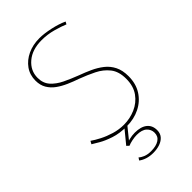

<svg xmlns="http://www.w3.org/2000/svg" viewBox="-276 -793 1104 1104"><g transform="rotate(-45 275.5 -241.0)"><path d="M447 -652Q419 -664 374 -676.5Q329 -689 282 -689Q205 -689 158.5 -649.5Q112 -610 112 -552Q112 -508 137.5 -479.5Q163 -451 203.5 -431.5Q244 -412 291 -394Q327 -381 362 -365Q397 -349 426 -326.5Q455 -304 472 -270.5Q489 -237 489 -189Q489 -128 461 -84Q433 -40 385 -16Q337 8 277 8Q220 8 176 -6.5Q132 -21 103 -38Q74 -55 61 -63L71 -81Q92 -66 124 -49.5Q156 -33 194.5 -21.5Q233 -10 273 -10Q322 -10 367 -29.5Q412 -49 440.5 -88.5Q469 -128 469 -188Q469 -247 441 -282.5Q413 -318 369.5 -339.5Q326 -361 278 -379Q243 -391 210 -405.5Q177 -420 150.5 -439Q124 -458 108 -485Q92 -512 92 -549Q92 -596 117 -631Q142 -666 184.5 -686Q227 -706 280 -706Q318 -706 368.5 -695Q419 -684 455 -667ZM199 182Q211 193 230 200.5Q249 208 276 208Q317 208 341 192.5Q365 177 365 147Q365 120 345 101.5Q325 83 283 83Q266 83 244 87.5Q222 92 210 98L196 85L269 -4L285 5L217 89L202 85Q213 78 237.5 72Q262 66 284 66Q333 66 359.5 87Q386 108 386 147Q386 173 371.5 190Q357 207 332.5 215.5Q308 224 278 224Q250 224 227 216.5Q204 209 189 197Z"/></g></svg>

Font: Josefin Sans Thin Thin
Style: Regular
Weight: 250
Version: Version 2.001